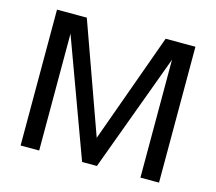

<svg xmlns="http://www.w3.org/2000/svg" viewBox="-92 -743 965 857"><g transform="rotate(15 390.0 -314.0)"><path d="M710 0V-627.9H572.3L389.6 -121.1L208 -627.9H70.3V0H156.2V-540L354.5 0H422.9L624 -544.9V0Z"/></g></svg>

Font: Namkio Khamti
Style: Regular
Weight: 400
Designer: Debbi Hosken
Foundry: SIL International
Version: Version 3.917